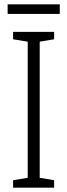

<svg xmlns="http://www.w3.org/2000/svg" viewBox="-20 -860 309 880"><path d="M254 -840H15V-796H254ZM228 0V-34L162 -45V-669L228 -680V-714H40V-680L107 -669V-45L40 -34V0Z"/></svg>

Font: Noto Sans Arabic Cond Light
Style: Regular
Weight: 300
Width: 3
Designer: Monotype Design Team, Nadine Chahine, Nizar Qandah and Khaled Hosny
Foundry: Monotype Imaging Inc.
Version: Version 2.012